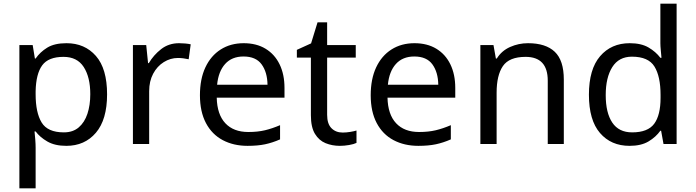

<svg xmlns="http://www.w3.org/2000/svg" viewBox="-20 -780 3770 1040"><path d="M340 -546Q439 -546 499.5 -477Q560 -408 560 -269Q560 -132 499.5 -61Q439 10 339 10Q277 10 236.5 -13.5Q196 -37 173 -68H167Q169 -51 171 -25Q173 1 173 20V240H85V-536H157L169 -463H173Q197 -498 236 -522Q275 -546 340 -546ZM324 -472Q242 -472 208.5 -426Q175 -380 173 -286V-269Q173 -170 205.5 -116.5Q238 -63 326 -63Q375 -63 406.5 -90Q438 -117 453.5 -163.5Q469 -210 469 -270Q469 -362 433.5 -417Q398 -472 324 -472Z M950 -546Q965 -546 982.5 -544.5Q1000 -543 1013 -540L1002 -459Q989 -462 973.5 -464Q958 -466 944 -466Q903 -466 867 -443.5Q831 -421 809.5 -380.5Q788 -340 788 -286V0H700V-536H772L782 -438H786Q812 -482 853 -514Q894 -546 950 -546Z M1300 -546Q1369 -546 1418.5 -516Q1468 -486 1494.5 -431.5Q1521 -377 1521 -304V-251H1154Q1156 -160 1200.5 -112.5Q1245 -65 1325 -65Q1376 -65 1415.5 -74.5Q1455 -84 1497 -102V-25Q1456 -7 1416 1.5Q1376 10 1321 10Q1245 10 1186.5 -21Q1128 -52 1095.5 -113.5Q1063 -175 1063 -264Q1063 -352 1092.5 -415Q1122 -478 1175.5 -512Q1229 -546 1300 -546ZM1299 -474Q1236 -474 1199.5 -433.5Q1163 -393 1156 -321H1429Q1428 -389 1397 -431.5Q1366 -474 1299 -474Z M1836 -62Q1856 -62 1877 -65.5Q1898 -69 1911 -73V-6Q1897 1 1871 5.5Q1845 10 1821 10Q1779 10 1743.5 -4.5Q1708 -19 1686 -55Q1664 -91 1664 -156V-468H1588V-510L1665 -545L1700 -659H1752V-536H1907V-468H1752V-158Q1752 -109 1775.5 -85.5Q1799 -62 1836 -62Z M2225 -546Q2294 -546 2343.5 -516Q2393 -486 2419.5 -431.5Q2446 -377 2446 -304V-251H2079Q2081 -160 2125.5 -112.5Q2170 -65 2250 -65Q2301 -65 2340.5 -74.5Q2380 -84 2422 -102V-25Q2381 -7 2341 1.5Q2301 10 2246 10Q2170 10 2111.5 -21Q2053 -52 2020.5 -113.5Q1988 -175 1988 -264Q1988 -352 2017.5 -415Q2047 -478 2100.5 -512Q2154 -546 2225 -546ZM2224 -474Q2161 -474 2124.5 -433.5Q2088 -393 2081 -321H2354Q2353 -389 2322 -431.5Q2291 -474 2224 -474Z M2840 -546Q2936 -546 2985 -499.5Q3034 -453 3034 -349V0H2947V-343Q2947 -472 2827 -472Q2738 -472 2704 -422Q2670 -372 2670 -278V0H2582V-536H2653L2666 -463H2671Q2697 -505 2743 -525.5Q2789 -546 2840 -546Z M3390 10Q3290 10 3230 -59.5Q3170 -129 3170 -267Q3170 -405 3230.5 -475.5Q3291 -546 3391 -546Q3453 -546 3492.5 -523Q3532 -500 3557 -467H3563Q3562 -480 3559.5 -505.5Q3557 -531 3557 -546V-760H3645V0H3574L3561 -72H3557Q3533 -38 3493 -14Q3453 10 3390 10ZM3404 -63Q3489 -63 3523.5 -109.5Q3558 -156 3558 -250V-266Q3558 -366 3525 -419.5Q3492 -473 3403 -473Q3332 -473 3296.5 -416.5Q3261 -360 3261 -265Q3261 -169 3296.5 -116Q3332 -63 3404 -63Z"/></svg>

Font: Noto Sans Indic Siyaq Numbers
Style: Regular
Weight: 400
Designer: Monotype Design Team
Foundry: Monotype Imaging Inc.
Version: Version 2.002; ttfautohint (v1.8.4.7-5d5b)